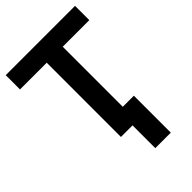

<svg xmlns="http://www.w3.org/2000/svg" viewBox="-264 -806 1103 1103"><g transform="rotate(-45 288.0 -254.0)"><path d="M6 -706H569V-590H353V-102H443V198H317V13H223V-590H6Z"/></g></svg>

Font: Repo
Style: DemiBold
Weight: 600
Designer: Stefan Peev
Foundry: Context Ltd
Version: Version 001.000